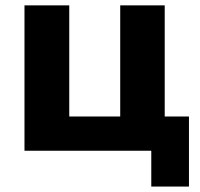

<svg xmlns="http://www.w3.org/2000/svg" viewBox="-20 -559 740 712"><path d="M680.7 132.8V-127H590.8V-539.1H425.8V-127H236.8V-539.1H70.8V0H541V132.8Z"/></svg>

Font: Winston ExtraBold
Style: Regular
Weight: 800
Designer: Vernon Adams, Kim Jin-seong, David Berlow, Cristiano Sobral
Foundry: The Winston Project Authors
Version: Version 3.004